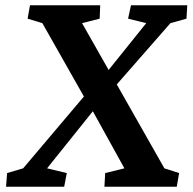

<svg xmlns="http://www.w3.org/2000/svg" viewBox="-20 -710 732 730"><path d="M652 0 661 -52 605 -70 424 -389 628 -622 689 -639 692 -690H478L467 -639L536 -622L393 -444L292 -622L359 -639L361 -690H94L85 -639L141 -622L299 -343L68 -70L7 -52L3 0H224L234 -52L159 -70L333 -287L453 -70L380 -52L377 0Z"/></svg>

Font: TPK Tissa Web SemiBold
Style: Italic
Weight: 600
Italic angle: -7°
Designer: Jacques Le Bailly, Suppakit Chalermlarp | Katatrad Co.,Ltd.
Foundry: Jacques Le Bailly, Cadson Demak Co.,Ltd.
Version: Version 5.000;Glyphs 3.1.2 (3151)